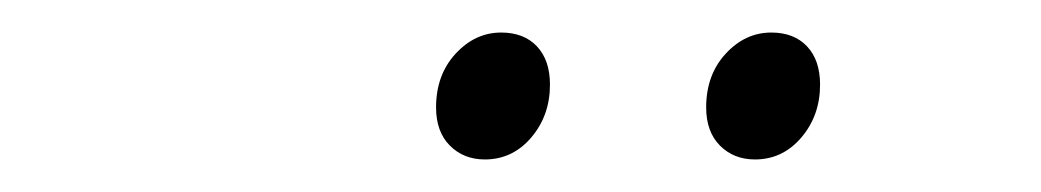

<svg xmlns="http://www.w3.org/2000/svg" viewBox="-20 -700 640 118"><path d="M278 -602Q265 -602 256.5 -610.5Q248 -619 248 -634Q248 -654 260 -667Q272 -680 288 -680Q302 -680 310 -671.5Q318 -663 318 -648Q318 -629 306.5 -615.5Q295 -602 278 -602ZM444 -602Q431 -602 422.5 -610.5Q414 -619 414 -634Q414 -654 426 -667Q438 -680 454 -680Q468 -680 476 -671.5Q484 -663 484 -648Q484 -629 472.5 -615.5Q461 -602 444 -602Z"/></svg>

Font: Source Code Pro ExtraLight ExtraLight
Style: Italic
Weight: 250
Italic angle: -11°
Monospace: yes
Version: Version 1.016;hotconv 1.0.116;makeotfexe 2.5.65601